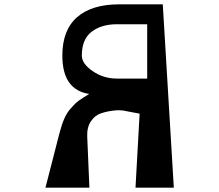

<svg xmlns="http://www.w3.org/2000/svg" viewBox="-20 -867 1013 887"><path d="M392 -433Q268 -452 268 -610Q268 -728 336 -787.5Q404 -847 531 -847H732L783 0H606L625 -342L566 -353Q540 -360 507.5 -356.5Q475 -353 446.5 -343.5Q418 -334 399.5 -306Q381 -278 383 -235L393 0H190L254 -249Q264 -288 276 -316.5Q288 -345 305.5 -364.5Q323 -384 332 -392.5Q341 -401 364 -415.5Q387 -430 392 -433ZM520 -755Q449 -755 403.5 -720.5Q358 -686 358 -610Q358 -573 408 -538.5Q458 -504 520 -504H660V-755Z"/></svg>

Font: OpenDyslexic
Style: Regular
Weight: 400
Designer: Abbie Gonzalez
Version: Version 0.920;hotconv 1.0.109;makeotfexe 2.5.65596